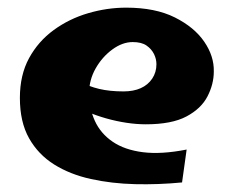

<svg xmlns="http://www.w3.org/2000/svg" viewBox="-20 -475 610 502"><path d="M456 2Q394 8 333 6.5Q272 5 217.5 -7Q163 -19 121.5 -45Q80 -71 56 -113.5Q32 -156 32 -219Q32 -279 56 -323Q80 -367 120.5 -396.5Q161 -426 210.5 -440.5Q260 -455 310 -455Q386 -455 437 -429.5Q488 -404 514 -366Q540 -328 539 -288Q539 -255 522.5 -223Q506 -191 467.5 -170.5Q429 -150 361 -150Q337 -150 310.5 -154Q284 -158 257.5 -165.5Q231 -173 206.5 -183.5Q182 -194 163 -207L191 -261Q212 -249 239.5 -242.5Q267 -236 303 -236Q329 -236 348 -244.5Q367 -253 378 -269.5Q389 -286 389 -307Q389 -321 382.5 -334Q376 -347 363 -356Q350 -365 327 -365Q300 -365 273.5 -345.5Q247 -326 230 -296Q213 -266 213 -232Q213 -192 228 -159Q243 -126 274.5 -104.5Q306 -83 354 -77Q402 -71 468 -84Z"/></svg>

Font: Marhey Light SemiBold
Style: Regular
Weight: 600
Version: Version 1.000